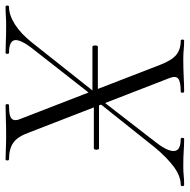

<svg xmlns="http://www.w3.org/2000/svg" viewBox="-28 -648 665 672"><g transform="rotate(90 304.0 -312.5)"><path d="M311 -327H488Q491 -327 492 -322.5Q493 -318 492 -313.5Q491 -309 488 -309H311ZM311 -304H132Q129 -304 128 -309Q127 -314 128 -318.5Q129 -323 132 -323H311ZM337 0Q333 0 333 -6Q333 -12 337 -12Q361 -12 373 -15.5Q385 -19 388 -28Q391 -37 385 -51L195 -542Q180 -581 161 -597Q142 -613 111 -613Q107 -613 107 -619Q107 -625 111 -625Q126 -625 142 -623.5Q158 -622 173 -622Q209 -622 238 -623.5Q267 -625 289 -625Q293 -625 293 -619Q293 -613 289 -613Q254 -613 243.5 -604Q233 -595 242 -573L432 -83Q446 -43 467.5 -27.5Q489 -12 526 -12Q530 -12 530 -6Q530 0 526 0Q509 0 488 -1Q467 -2 444 -2Q411 -2 384.5 -1Q358 0 337 0ZM-8 0Q-12 0 -12 -6Q-12 -12 -8 -12Q21 -12 53.5 -32.5Q86 -53 117 -92L289 -309L299 -299L137 -92Q117 -66 111 -48Q105 -30 115.5 -21Q126 -12 153 -12Q157 -12 157 -6Q157 0 153 0Q131 0 111 -1Q91 -2 58 -2Q37 -2 24.5 -1Q12 0 -8 0ZM320 -316 311 -325 465 -524Q488 -553 494.5 -573Q501 -593 491.5 -603Q482 -613 455 -613Q451 -613 451 -619Q451 -625 455 -625Q477 -625 496.5 -623.5Q516 -622 550 -622Q570 -622 583.5 -623.5Q597 -625 615 -625Q620 -625 620 -619Q620 -613 615 -613Q585 -613 552.5 -589Q520 -565 485 -523Z"/></g></svg>

Font: Cormorant Infant Light
Style: Italic
Weight: 300
Italic angle: -10°
Designer: Christian Thalmann (Catharsis Fonts)
Foundry: Catharsis Fonts
Version: Version 4.001